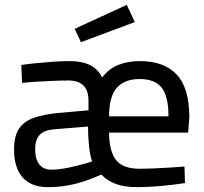

<svg xmlns="http://www.w3.org/2000/svg" viewBox="-20 -762 843 792"><path d="M177 10Q109 10 73.5 -30Q38 -70 38 -144Q38 -200 58 -230.5Q78 -261 118.5 -275.5Q159 -290 220 -296L345 -307V-346Q345 -390 323.5 -410Q302 -430 262 -430Q235 -430 199.5 -428.5Q164 -427 130 -425Q96 -423 71 -420L68 -494Q94 -498 129.5 -501.5Q165 -505 201.5 -507.5Q238 -510 267 -510Q318 -510 351.5 -493.5Q385 -477 401 -442Q428 -478 467.5 -494Q507 -510 556 -510Q657 -510 709 -454.5Q761 -399 761 -277L756 -215H430Q430 -141 457.5 -103.5Q485 -66 555 -66Q584 -66 618 -67.5Q652 -69 685 -71Q718 -73 741 -75L743 -7Q719 -3 684.5 1Q650 5 613 7.5Q576 10 545 10Q493 10 457 -3.5Q421 -17 398 -42Q363 -26 328 -14.5Q293 -3 256 3.5Q219 10 177 10ZM192 -62Q215 -62 241.5 -66.5Q268 -71 292 -77Q316 -83 334 -88Q352 -93 360 -96Q351 -121 347 -162.5Q343 -204 343 -240L206 -229Q164 -226 144.5 -206.5Q125 -187 125 -146Q125 -105 142.5 -83.5Q160 -62 192 -62ZM430 -282H675Q675 -366 646.5 -401Q618 -436 556 -436Q494 -436 462 -400Q430 -364 430 -282ZM314 -588 288 -643 503 -742 536 -671Z"/></svg>

Font: Cairo Medium
Style: Regular
Weight: 500
Designer: Mohamed Gaber, Accademia di Belle Arti di Urbino
Foundry: Kief Type Foundry, Accademia di Belle Arti di Urbino
Version: Version 3.117